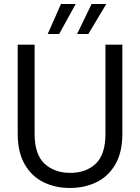

<svg xmlns="http://www.w3.org/2000/svg" viewBox="-20 -922 696 954"><path d="M327 12Q255 12 196.5 -16.5Q138 -45 103 -105Q68 -165 68 -258V-700H152V-257Q152 -155 201 -109Q250 -63 329 -63Q408 -63 456 -109Q504 -155 504 -257V-700H588V-258Q588 -165 553 -105Q518 -45 459 -16.5Q400 12 327 12ZM363 -753 435 -902H508L419 -753ZM217 -753 283 -902H356L274 -753Z"/></svg>

Font: DeepMind Sans
Style: Regular
Weight: 400
Designer: Jonny Pinhorn / Modifications: Colophon Foundry
Foundry: Colophon Foundry
Version: Version 1.002; ttfautohint (v1.8.2)